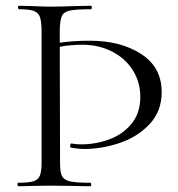

<svg xmlns="http://www.w3.org/2000/svg" viewBox="-20 -645 616 665"><path d="M466 -309Q466 -361 439.5 -402.5Q413 -444 367 -467Q321 -490 266 -490Q222 -490 187 -483L188 -81Q188 -49 194.5 -35.5Q201 -22 222 -17Q243 -12 293 -12Q296 -12 296 -6Q296 0 293 0Q258 0 237 -1L155 -2L90 -1Q72 0 43 0Q41 0 40.5 -6Q40 -12 43 -12Q78 -12 95 -17Q112 -22 118 -36.5Q124 -51 124 -81V-544Q123 -574 117.5 -588Q112 -602 96 -607.5Q80 -613 45 -613Q43 -613 42.5 -619Q42 -625 45 -625L90 -624Q130 -622 154 -622Q190 -622 242 -624L295 -625Q298 -625 298 -619Q298 -613 295 -613Q244 -613 222.5 -608.5Q201 -604 194.5 -590Q188 -576 187 -542V-497Q232 -504 291 -504Q398 -504 469 -458Q540 -412 540 -326Q540 -260 498.5 -215.5Q457 -171 395 -150Q333 -129 272 -129Q250 -129 225 -134Q223 -134 223 -140Q223 -143 224.5 -146Q226 -149 227 -148Q244 -145 261 -145Q312 -145 359 -162.5Q406 -180 436 -217Q466 -254 466 -309Z"/></svg>

Font: Cormorant Upright
Style: Regular
Weight: 400
Designer: Christian Thalmann (Catharsis Fonts)
Foundry: Catharsis Fonts
Version: Version 3.302